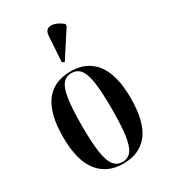

<svg xmlns="http://www.w3.org/2000/svg" viewBox="-199 -901 885 1005"><g transform="rotate(-30 244.0 -398.0)"><path d="M243 10Q147 10 93 -58.5Q39 -127 39 -269Q39 -547 245 -547Q343 -547 395.5 -477.5Q448 -408 448 -269Q448 -126 396 -58Q344 10 243 10ZM244 0Q278 0 297.5 -25Q317 -50 325.5 -109Q334 -168 334 -269Q334 -370 325.5 -428.5Q317 -487 297.5 -512Q278 -537 243 -537Q210 -537 190.5 -512Q171 -487 162.5 -428.5Q154 -370 154 -269Q154 -168 163 -109Q172 -50 192 -25Q212 0 244 0ZM243 -604 229 -611 239 -766Q241 -794 257.5 -802Q274 -810 298 -802.5Q322 -795 346 -775V-763Z"/></g></svg>

Font: Noto Serif Display ExtraCondensed SemiBold
Style: Regular
Weight: 600
Width: 2
Designer: Monotype Design Team
Foundry: Monotype Imaging Inc.
Version: Version 2.009